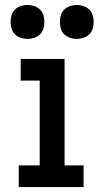

<svg xmlns="http://www.w3.org/2000/svg" viewBox="-20 -759 415 779"><path d="M56 0V-88H141V-432H64V-520H242V-88H319V0ZM292 -601Q278 -601 264.5 -605.5Q251 -610 241 -619.5Q231 -629 227 -642.5Q223 -656 223 -670Q223 -684 227 -697.5Q231 -711 241 -720.5Q251 -730 264.5 -734.5Q278 -739 292 -739Q305 -739 318.5 -734.5Q332 -730 342 -720.5Q352 -711 356 -697.5Q360 -684 360 -670Q360 -656 356 -642.5Q352 -629 342 -619.5Q332 -610 318.5 -605.5Q305 -601 292 -601ZM92 -601Q78 -601 64.5 -605.5Q51 -610 41 -619.5Q31 -629 27 -642.5Q23 -656 23 -670Q23 -684 27 -697.5Q31 -711 41 -720.5Q51 -730 64.5 -734.5Q78 -739 92 -739Q105 -739 118.5 -734.5Q132 -730 142 -720.5Q152 -711 156 -697.5Q160 -684 160 -670Q160 -656 156 -642.5Q152 -629 142 -619.5Q132 -610 118.5 -605.5Q105 -601 92 -601Z"/></svg>

Font: Iosevka Custom Semibold
Style: Regular
Weight: 600
Designer: Belleve Invis
Foundry: Belleve Invis
Version: Version 27.0.2; ttfautohint (v1.8.4)